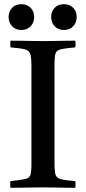

<svg xmlns="http://www.w3.org/2000/svg" viewBox="-20 -895 410 916"><path d="M240 -589V-124Q240 -93 242 -75Q244 -57 253 -49Q262 -41 282 -37.5Q302 -34 339 -31Q342 -15 339 1Q319 1 290 0.5Q261 0 232.5 -0.5Q204 -1 185 -1Q166 -1 137.5 -0.5Q109 0 80.5 0.5Q52 1 30 1Q27 -14 30 -31Q78 -36 99 -40.5Q120 -45 125 -60Q130 -75 130 -111V-576Q130 -618 125 -636Q120 -654 99 -659.5Q78 -665 30 -669Q28 -684 30 -701Q51 -701 80.5 -700.5Q110 -700 139 -699.5Q168 -699 187 -699Q206 -699 234 -699.5Q262 -700 291 -700.5Q320 -701 339 -701Q342 -686 339 -669Q292 -665 271 -660Q250 -655 245 -640Q240 -625 240 -589ZM21 -814Q21 -840 37.5 -857.5Q54 -875 82 -875Q110 -875 126.5 -857.5Q143 -840 143 -814Q143 -788 126.5 -770Q110 -752 82 -752Q54 -752 37.5 -770Q21 -788 21 -814ZM224 -814Q224 -840 240.5 -857.5Q257 -875 285 -875Q313 -875 329.5 -857.5Q346 -840 346 -814Q346 -788 329.5 -770Q313 -752 285 -752Q257 -752 240.5 -770Q224 -788 224 -814Z"/></svg>

Font: Tiro Devanagari Hindi
Style: Regular
Weight: 400
Designer: Devanagari: John Hudson & Fiona Ross. Latin: John Hudson.
Foundry: Tiro Typeworks Ltd.
Version: Version 1.52